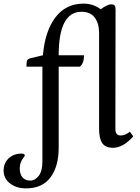

<svg xmlns="http://www.w3.org/2000/svg" viewBox="-125 -802 771 1060"><path d="M337 -782Q389 -782 431 -751Q469 -778 487 -778Q505 -778 509 -770.5Q513 -763 513 -746L512 -88Q512 -54 542 -54Q566 -54 592 -75L611 -49Q554 14 499 14Q458 14 440 -11Q422 -36 422 -92V-620Q422 -673 398 -705Q374 -737 325 -737Q199 -737 199 -497H339Q339 -452 316 -434H199V13Q199 117 153.5 177.5Q108 238 19 238Q-35 238 -70 210.5Q-105 183 -105 140.5Q-105 98 -77 72Q-49 46 -7 46Q12 46 12 57Q12 60 5 68Q-16 94 -16 127Q-16 160 -0.5 177.5Q15 195 42 195Q69 195 89 168.5Q109 142 109 90V-434H21Q21 -461 25 -469Q29 -477 45 -481L112 -497Q123 -629 180.5 -705.5Q238 -782 337 -782Z"/></svg>

Font: Gabriela
Style: Regular
Weight: 400
Designer: Eduardo Rodriguez Tunni
Foundry: Eduardo Rodriguez Tunni
Version: Version 1.003